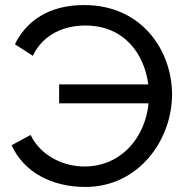

<svg xmlns="http://www.w3.org/2000/svg" viewBox="-20 -734 741 760"><path d="M318 6C529 6 661 -180 661 -360C661 -532 543 -714 313 -714C172 -714 84 -650 39 -559L110 -513C153 -604 242 -633 317 -633C473 -633 551 -520 567 -400H214V-325H568C555 -190 460 -75 314 -75C237 -75 144 -112 101 -200L26 -159C74 -53 184 6 318 6Z"/></svg>

Font: Raleway Med
Style: Regular
Weight: 500
Designer: Matt McInerney, Pablo Impallari, Rodrigo Fuenzalida
Foundry: Matt McInerney, Pablo Impallari, Rodrigo Fuenzalida
Version: Version 3.00 July 28, 2015